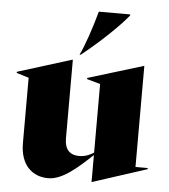

<svg xmlns="http://www.w3.org/2000/svg" viewBox="-54 -795 754 859"><g transform="rotate(5 323.5 -366.0)"><path d="M194 15C258 15 324 -45 389 -106V15H390L634 -64V-69H579V-523H578L329 -447V-442L389 -425V-117C373 -106 350 -96 323 -96C283 -96 258 -119 258 -168V-523H257L13 -447V-442L68 -425V-131C68 -34 122 15 194 15ZM286 -548H291C367 -608 454 -690 496 -742V-747H355C335 -672 305 -586 286 -548Z"/></g></svg>

Font: Nyght Serif Dark
Style: Regular
Weight: 800
Designer: Maksym Kobuzan
Version: Version 0.410;Glyphs 3.1.2 (3151)